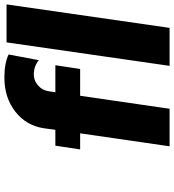

<svg xmlns="http://www.w3.org/2000/svg" viewBox="21 -813 792 874"><g transform="rotate(-90 417.0 -376.0)"><path d="M173.8 -407.2 190.9 -520H263.2L270 -571.8Q282.2 -652.8 346.2 -702.6Q410.2 -752.4 502 -752Q565.4 -752 606 -732.9L580.1 -595.2Q554.2 -616.7 519 -618.2Q487.8 -618.7 465.1 -598.9Q442.4 -579.1 438 -546.9L434.1 -520H557.1L540 -407.2H418L358.9 0H188L247.1 -407.2ZM554.2 0 661.1 -742.2H834L727.1 0Z"/></g></svg>

Font: Trueno
Style: Bold Italic
Weight: 700
Designer: Julieta Ulanovsky
Foundry: Julieta Ulanovsky
Version: Version 3.001b | FøM Fix